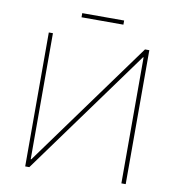

<svg xmlns="http://www.w3.org/2000/svg" viewBox="-92 -944 956 1027"><g transform="rotate(10 386.0 -430.0)"><path d="M113.3 -727.5H135.7V-43H138.7L635.7 -727.5H659.2V0H635.7V-684.6H632.8L135.7 0H113.3ZM499 -860.4V-837.9H271.5V-860.4Z"/></g></svg>

Font: Inter Tight Thin
Style: Regular
Weight: 250
Designer: Rasmus Andersson
Foundry: rsms
Version: Version 3.004